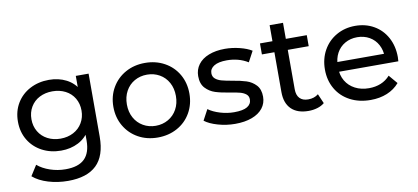

<svg xmlns="http://www.w3.org/2000/svg" viewBox="-75 -909 2988 1372"><g transform="rotate(-10 1419.0 -223.0)"><path d="M69.1 121.3 116.6 46.4Q153.1 77.7 207.3 96.1Q261.4 114.6 319.6 114.6Q412.7 114.6 457.2 70.9Q501.7 27.3 501.7 -61.9V-173.9L511.7 -279.3L506 -385.6V-529.9H598.9V-72.6Q598.9 66.3 529.6 132.9Q460.3 199.6 323 199.6Q247.7 199.6 179.9 179.1Q112.1 158.7 69.1 121.3ZM42 -279.3Q42 -354.7 77 -412.8Q112 -470.8 173.5 -503.1Q235.1 -535.4 311.4 -535.4Q380.9 -535.4 436.6 -506.9Q492.3 -478.3 525.2 -420.8Q558.1 -363.3 558.1 -279.3Q558.1 -195.3 525.2 -137.4Q492.3 -79.4 436.6 -50.8Q380.9 -22.1 311.4 -22.1Q235.2 -22.1 173.7 -54.6Q112.3 -87.1 77.1 -145.5Q42 -203.9 42 -279.3ZM503.4 -279.3Q503.4 -329 480.3 -368.4Q457.1 -407.7 415.4 -429.1Q373.7 -450.4 321.5 -450.4Q269.3 -450.4 227.8 -429.1Q186.3 -407.7 163.1 -368.3Q140 -329 140 -279.2Q140 -229.4 163.3 -190Q186.6 -150.6 228.1 -128.9Q269.7 -107.1 321.7 -107.1Q373.7 -107.1 415.3 -128.9Q456.8 -150.7 480.1 -190.3Q503.4 -229.8 503.4 -279.3Z M732 -265.2Q732 -342.6 767.9 -404.2Q803.9 -465.9 866.5 -500.6Q929.1 -535.4 1007.9 -535.4Q1086.6 -535.4 1149.5 -500.7Q1212.5 -466 1248.1 -404.4Q1283.7 -342.7 1283.7 -265Q1283.7 -187.5 1248.1 -125.6Q1212.5 -63.6 1149.5 -29Q1086.6 5.6 1007.9 5.6Q929.1 5.6 866.5 -29.2Q803.9 -64 767.9 -125.9Q732 -187.8 732 -265.2ZM1185.7 -265Q1185.7 -319.6 1162.6 -361.8Q1139.5 -404 1098.7 -427.2Q1057.9 -450.4 1007.9 -450.4Q957.8 -450.4 917 -427.2Q876.2 -404 853.1 -361.8Q830 -319.6 830 -265Q830 -210.4 853.1 -168.4Q876.2 -126.4 917 -102.9Q957.8 -79.4 1007.9 -79.4Q1057.9 -79.4 1098.7 -102.9Q1139.5 -126.4 1162.6 -168.4Q1185.7 -210.4 1185.7 -265Z M1349.4 -56 1390.6 -132.9Q1424.9 -108.1 1475.4 -92.9Q1525.9 -77.7 1576.3 -77.7Q1641.1 -77.7 1671.6 -96.2Q1702 -114.7 1702 -149Q1702 -172.6 1685.1 -186.5Q1668.1 -200.4 1641.6 -207.5Q1615.1 -214.6 1571 -221.3Q1506.6 -231.4 1466.1 -244.4Q1425.6 -257.3 1396.2 -288.6Q1366.9 -320 1366.9 -375.9Q1366.9 -423 1393.6 -459.4Q1420.4 -495.9 1470.9 -515.6Q1521.4 -535.4 1588.4 -535.4Q1640.7 -535.4 1694.1 -522.2Q1747.6 -509 1781.7 -487.6L1740.6 -410.7Q1705.4 -432.1 1667.3 -442.1Q1629.1 -452.1 1587.6 -452.1Q1527.1 -452.1 1495.2 -432.6Q1463.3 -413.1 1463.3 -380.1Q1463.3 -354.6 1481.1 -339.6Q1499 -324.7 1525.3 -317.6Q1551.6 -310.4 1599 -302.1Q1661.7 -291.9 1701.6 -279Q1741.4 -266.1 1769.9 -235.8Q1798.3 -205.4 1798.3 -151.6Q1798.3 -103.9 1770.4 -68.3Q1742.4 -32.7 1690.9 -13.6Q1639.3 5.6 1569.4 5.6Q1504.9 5.6 1444.3 -11.9Q1383.7 -29.3 1349.4 -56Z M1933 -160.9V-646.3H2030.1V-164.1Q2030.1 -121.1 2051.6 -98.6Q2073 -76 2113 -76Q2157.3 -76 2187 -100.3L2217.3 -30.6Q2196 -12.6 2165.5 -3.5Q2135 5.6 2101.7 5.6Q2020.3 5.6 1976.6 -37.5Q1933 -80.6 1933 -160.9ZM1842.4 -529.9H2182V-450H1842.4Z M2267 -265Q2267 -342.6 2301.4 -404.2Q2335.9 -465.9 2396.8 -500.6Q2457.7 -535.4 2533.4 -535.4Q2609 -535.4 2668.7 -501.1Q2728.4 -466.9 2762.1 -404.6Q2795.7 -342.3 2795.7 -262.3Q2794.9 -247.4 2794 -232.4H2343.1V-302.9H2742.7L2703.9 -278.4Q2703.9 -328.3 2682.6 -368.2Q2661.4 -408.1 2622.1 -430.6Q2582.7 -453 2533.4 -453Q2484.1 -453 2444.9 -430.6Q2405.6 -408.1 2383.9 -367.8Q2362.3 -327.4 2362.3 -275.9V-259.9Q2362.3 -207 2386.4 -166.1Q2410.6 -125.1 2454.4 -102.3Q2498.1 -79.4 2555 -79.4Q2602 -79.4 2640.8 -95.2Q2679.6 -111 2707.9 -143.1L2761.3 -80.3Q2725.6 -38.4 2672.1 -16.4Q2618.7 5.6 2552.4 5.6Q2468.1 5.6 2403.2 -28.8Q2338.3 -63.1 2302.6 -124.9Q2267 -186.6 2267 -265Z"/></g></svg>

Font: iiserrat Thin
Style: Regular
Weight: 100
Designer: Akira Ohta
Foundry: Akira Ohta
Version: Version 1.200;Glyphs 3.3.1 (3343)